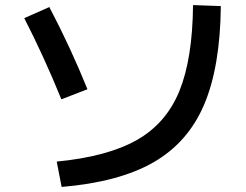

<svg xmlns="http://www.w3.org/2000/svg" viewBox="-20 -738 978 762"><path d="M746.1 -717.8 856.4 -713.9Q854 -472.2 789.8 -322Q725.6 -171.9 588.6 -93.5Q451.7 -15.1 224.6 3.9L205.1 -96.7Q406.2 -116.2 522.7 -182.1Q639.2 -248 691.7 -376.2Q744.1 -504.4 746.1 -717.8ZM76.2 -666 175.8 -710Q261.7 -545.9 327.1 -383.8L223.6 -343.8Q152.8 -517.1 76.2 -666Z"/></svg>

Font: Pretendard SemiBold
Style: Regular
Weight: 600
Designer: Base glyphs from Inter by Rasmus Andersson; Hangeul glyphs from Noto Sans CJK(Source Han Sans) by Jang Soo-young and Kan
Foundry: Kil Hyung-jin
Version: Version 1.309